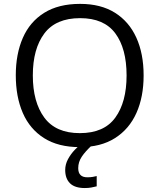

<svg xmlns="http://www.w3.org/2000/svg" viewBox="-20 -745 818 985"><path d="M716.8 -357.9Q716.8 -247.6 679.7 -165Q642.6 -82.5 569.8 -36.4Q497.1 9.8 389.6 9.8Q278.8 9.8 205.8 -36.6Q132.8 -83 96.9 -165.8Q61 -248.5 61 -358.9Q61 -468.3 97.2 -550.8Q133.3 -633.3 206.8 -679.2Q280.3 -725.1 391.1 -725.1Q497.1 -725.1 569.6 -679.7Q642.1 -634.3 679.4 -552Q716.8 -469.7 716.8 -357.9ZM148.4 -357.9Q148.4 -221.7 207.3 -141.8Q266.1 -62 389.6 -62Q513.7 -62 571.5 -141.6Q629.4 -221.2 629.4 -357.9Q629.4 -496.1 571.5 -574Q513.7 -651.9 391.1 -651.9Q266.6 -651.9 207.5 -573.2Q148.4 -494.6 148.4 -357.9ZM381.3 117.7Q381.3 164.6 428.2 164.6Q444.3 164.6 456.1 162.4Q467.8 160.2 476.1 158.2V210.9Q462.4 214.4 448.2 217Q434.1 219.7 415 219.7Q363.8 219.7 339.1 195.3Q314.5 170.9 314.5 127Q314.5 98.6 328.6 72Q342.8 45.4 364.3 22.9Q385.7 0.5 407.2 -14.6L452.1 0Q418 31.2 399.7 58.6Q381.3 85.9 381.3 117.7Z"/></svg>

Font: Open Sans
Style: Regular
Weight: 400
Designer: Monotype Design Team
Foundry: Monotype Imaging Inc.
Version: Version 3.000; ttfautohint (v1.8.4)